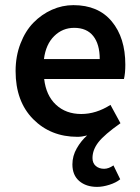

<svg xmlns="http://www.w3.org/2000/svg" viewBox="-20 -523 547 751"><path d="M359.9 208Q316.9 208 290 185.1Q263.2 162.1 263.2 120.1Q263.2 86.9 280.3 57.1Q297.4 27.3 320.8 6.8Q299.8 12.2 283.2 12.2Q178.2 12.2 109.6 -57.1Q41 -126.5 41 -245.1Q41 -303.2 60.1 -352.5Q79.1 -401.9 110.8 -434.3Q142.6 -466.8 183.1 -484.9Q223.6 -502.9 267.1 -502.9Q364.3 -502.9 417.2 -439.2Q470.2 -375.5 470.2 -270Q470.2 -236.3 464.8 -213.9H152.8Q160.2 -149.4 199 -113.3Q237.8 -77.1 297.9 -77.1Q356 -77.1 412.1 -112.8L451.2 -41Q388.2 3.4 365 33.2Q341.8 63 341.8 95.2Q341.8 115.2 354.7 126.2Q367.7 137.2 387.2 137.2Q404.8 137.2 423.8 124L450.2 178.2Q434.1 191.4 408 199.7Q381.8 208 359.9 208ZM151.9 -292H370.1Q370.1 -350.1 344.7 -382.1Q319.3 -414.1 270 -414.1Q224.6 -414.1 191.9 -381.8Q159.2 -349.6 151.9 -292Z"/></svg>

Font: Toshiba Sans Medium
Style: Regular
Weight: 500
Designer: Paul D. Hunt
Foundry: Toshiba Corporation
Version: Version 2.020;PS 2.0;hotconv 1.0.86;makeotf.lib2.5.63406